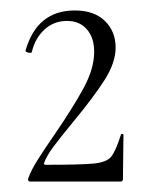

<svg xmlns="http://www.w3.org/2000/svg" viewBox="-20 -749 290 367"><path d="M83 -490Q120 -544 140 -581Q160 -618 160 -650Q160 -677 146 -693Q132 -709 108 -709Q83 -709 65 -692.5Q47 -676 41 -650Q41 -648 37 -648Q34 -648 31 -649.5Q28 -651 29 -653Q51 -729 123 -729Q160 -729 180.5 -709Q201 -689 201 -658Q201 -629 179.5 -595.5Q158 -562 119 -515Q96 -487 82.5 -469Q69 -451 64 -437Q64 -434 67 -434Q136 -434 160 -436.5Q184 -439 192.5 -449.5Q201 -460 211 -491Q211 -493 213.5 -493Q216 -493 216 -491L215 -407Q215 -405 214 -403.5Q213 -402 211 -402H37Q35 -402 34 -404Q33 -406 34 -408Q39 -423 53 -445Q67 -467 83 -490Z"/></svg>

Font: Cormorant Infant Light
Style: Regular
Weight: 300
Designer: Christian Thalmann (Catharsis Fonts)
Version: Version 3.000